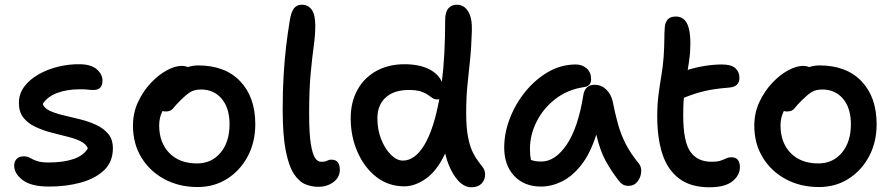

<svg xmlns="http://www.w3.org/2000/svg" viewBox="-20 -780 3784 813"><path d="M188 10Q112 10 76 -17.5Q40 -45 40 -79Q40 -96 50.5 -107Q61 -118 81 -118Q96 -118 107 -111.5Q118 -105 135.5 -98.5Q153 -92 186 -92Q248 -92 291 -106.5Q334 -121 352 -152Q344 -171 320 -182.5Q296 -194 262.5 -202Q229 -210 194 -219.5Q159 -229 128.5 -243.5Q98 -258 79 -282Q60 -306 60 -344Q60 -383 83 -413.5Q106 -444 144 -465.5Q182 -487 228 -498Q274 -509 320 -508Q367 -507 390.5 -486Q414 -465 414 -439Q414 -399 376 -399Q363 -399 352 -400.5Q341 -402 319 -402Q264 -402 222.5 -386.5Q181 -371 161 -340Q167 -322 190.5 -311Q214 -300 248 -292Q282 -284 318.5 -275Q355 -266 386.5 -251.5Q418 -237 438 -213.5Q458 -190 458 -152Q458 -95 421 -59.5Q384 -24 322.5 -7Q261 10 188 10Z M817 12Q738 12 676 -21.5Q614 -55 578.5 -113.5Q543 -172 543 -248Q543 -302 564.5 -348Q586 -394 618.5 -428.5Q651 -463 686 -482Q721 -501 749 -501Q764 -501 775 -496Q797 -503 819 -503Q933 -503 997 -436Q1061 -369 1061 -254Q1061 -178 1029 -118Q997 -58 942 -23Q887 12 817 12ZM654 -249Q654 -176 697 -132Q740 -88 814 -88Q876 -88 914 -133.5Q952 -179 952 -254Q952 -322 919 -361.5Q886 -401 831 -401Q802 -401 784 -389Q766 -377 746 -357Q723 -334 713 -321Q703 -308 682 -308Q674 -308 668 -310Q654 -282 654 -249Z M1328 11Q1300 11 1273.5 0.5Q1247 -10 1225 -43Q1203 -76 1190 -141.5Q1177 -207 1177 -317Q1177 -398 1181 -462.5Q1185 -527 1191.5 -583Q1198 -639 1207 -693Q1213 -730 1225 -745Q1237 -760 1258 -760Q1285 -760 1300 -739Q1315 -718 1315 -671Q1315 -632 1308.5 -585Q1302 -538 1295.5 -469.5Q1289 -401 1289 -297Q1289 -215 1296 -171.5Q1303 -128 1314 -111.5Q1325 -95 1339 -95Q1357 -95 1365 -99.5Q1373 -104 1382 -104Q1403 -104 1411 -92Q1419 -80 1419 -62Q1419 -29 1392 -9Q1365 11 1328 11Z M1692 9Q1625 9 1574 -30.5Q1523 -70 1494 -136Q1465 -202 1465 -279Q1465 -348 1493.5 -399.5Q1522 -451 1573.5 -479.5Q1625 -508 1693 -508Q1754 -508 1795 -488Q1836 -468 1851 -433Q1858 -489 1861.5 -555Q1865 -621 1865 -695Q1865 -729 1878.5 -744.5Q1892 -760 1914 -760Q1945 -760 1962.5 -731.5Q1980 -703 1978 -649Q1976 -578 1970 -523Q1964 -468 1959 -416.5Q1954 -365 1954 -302Q1954 -239 1962 -199Q1970 -159 1982 -135Q1994 -111 2005.5 -96.5Q2017 -82 2025.5 -70Q2034 -58 2034 -41Q2034 -18 2019 -2.5Q2004 13 1976 13Q1940 13 1910 -27.5Q1880 -68 1865 -130Q1830 -56 1783.5 -23.5Q1737 9 1692 9ZM1578 -279Q1578 -231 1594 -190.5Q1610 -150 1635 -125Q1660 -100 1686 -100Q1737 -100 1777 -166.5Q1817 -233 1840 -360Q1836 -359 1832 -359Q1820 -359 1811 -365Q1802 -371 1791 -379Q1780 -387 1761.5 -393Q1743 -399 1711 -399Q1648 -399 1613 -367Q1578 -335 1578 -279Z M2271 10Q2200 10 2157.5 -35Q2115 -80 2115 -155Q2115 -217 2139 -279Q2163 -341 2205 -392.5Q2247 -444 2301.5 -475.5Q2356 -507 2418 -507Q2445 -507 2464 -490.5Q2483 -474 2483 -444Q2483 -415 2452 -411Q2384 -401 2332.5 -361.5Q2281 -322 2252.5 -265.5Q2224 -209 2224 -149Q2224 -136 2225 -125Q2226 -114 2228 -103Q2245 -96 2272 -96Q2331 -96 2379.5 -167.5Q2428 -239 2450 -377Q2457 -421 2498 -421Q2526 -421 2546.5 -401.5Q2567 -382 2574 -352Q2585 -297 2597 -254Q2609 -211 2629 -171.5Q2649 -132 2684 -89Q2697 -74 2695 -51Q2693 -28 2679 -10.5Q2665 7 2642 7Q2627 7 2617 1Q2607 -5 2600 -15Q2569 -55 2545 -98Q2521 -141 2505 -210Q2479 -129 2441 -81Q2403 -33 2359 -11.5Q2315 10 2271 10Z M2984 13Q2904 13 2855 -24.5Q2806 -62 2784.5 -129Q2763 -196 2763 -286Q2763 -338 2768.5 -380Q2774 -422 2780.5 -460Q2787 -498 2790 -538Q2793 -584 2793 -612Q2793 -640 2795 -665Q2796 -683 2806.5 -696.5Q2817 -710 2842 -710Q2878 -710 2892.5 -673Q2907 -636 2902 -557Q2900 -537 2897.5 -519Q2895 -501 2892 -484Q2927 -495 2965 -501Q3003 -507 3037 -507Q3076 -507 3093.5 -491.5Q3111 -476 3111 -450Q3111 -412 3066 -409Q3003 -404 2961.5 -394Q2920 -384 2876 -366Q2874 -349 2873.5 -330.5Q2873 -312 2873 -291Q2873 -181 2903 -138Q2933 -95 2993 -95Q3017 -95 3030.5 -99.5Q3044 -104 3054 -109Q3064 -114 3077 -114Q3113 -114 3113 -72Q3113 -38 3081.5 -12.5Q3050 13 2984 13Z M3448 12Q3369 12 3307 -21.5Q3245 -55 3209.5 -113.5Q3174 -172 3174 -248Q3174 -302 3195.5 -348Q3217 -394 3249.5 -428.5Q3282 -463 3317 -482Q3352 -501 3380 -501Q3395 -501 3406 -496Q3428 -503 3450 -503Q3564 -503 3628 -436Q3692 -369 3692 -254Q3692 -178 3660 -118Q3628 -58 3573 -23Q3518 12 3448 12ZM3285 -249Q3285 -176 3328 -132Q3371 -88 3445 -88Q3507 -88 3545 -133.5Q3583 -179 3583 -254Q3583 -322 3550 -361.5Q3517 -401 3462 -401Q3433 -401 3415 -389Q3397 -377 3377 -357Q3354 -334 3344 -321Q3334 -308 3313 -308Q3305 -308 3299 -310Q3285 -282 3285 -249Z"/></svg>

Font: Shantell Sans Normal
Style: Regular
Weight: 500
Designer: Stephen Nixon, Anya Danilova, Shantell Martin
Foundry: Arrow Type
Version: Version 1.009;[a7da0bfa3]